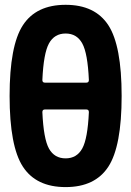

<svg xmlns="http://www.w3.org/2000/svg" viewBox="-20 -760 540 790"><path d="M335 -419.9Q345.7 -419.9 345.7 -430.7Q340.8 -541 318.4 -581.5Q295.9 -622.1 250 -622.1Q204.1 -622.1 181.6 -581.5Q159.2 -541 154.3 -430.7Q154.3 -419.9 165 -419.9ZM345.7 -298.8Q345.7 -309.6 335 -309.6H165Q154.3 -309.6 154.3 -298.8Q159.2 -188.5 181.6 -148.4Q204.1 -108.4 250 -108.4Q295.9 -108.4 318.4 -148.9Q340.8 -189.5 345.7 -298.8ZM74.2 -656.2Q128.9 -740.2 250 -740.2Q371.1 -740.2 425.8 -656.2Q480.5 -572.3 480.5 -365.2Q480.5 -158.2 425.8 -74.2Q371.1 9.8 250 9.8Q128.9 9.8 74.2 -74.2Q19.5 -158.2 19.5 -365.2Q19.5 -572.3 74.2 -656.2Z"/></svg>

Font: Rounded-X Mgen+ 2m bold
Style: Bold
Weight: 700
Designer: [Source Han Sans]
Ryoko NISHIZUKA  (kana & ideographs); Paul D. Hunt (Latin, Greek & Cyrillic); Wenlong ZHANG  (bopomofo
Version: Version 1.059.20150602